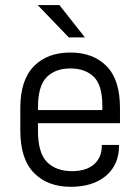

<svg xmlns="http://www.w3.org/2000/svg" viewBox="-20 -717 543 743"><path d="M127 -240.2V-210Q127 -125 162.1 -89.8Q197.3 -54.7 258.8 -54.7Q313.5 -54.7 343.8 -81.1Q374 -107.4 374 -153.3V-156.2H440.4V-151.4Q440.4 -80.1 390.6 -37.1Q339.8 5.9 253.9 5.9Q165 5.9 112.3 -46.9Q58.6 -100.6 58.6 -211.9V-299.8Q58.6 -408.2 112.3 -461.9Q164.1 -513.7 252 -513.7Q339.8 -513.7 391.6 -461.9Q444.3 -409.2 444.3 -299.8V-240.2ZM161.1 -418.9Q127 -384.8 127 -301.8V-291H376V-308.6Q376 -387.7 342.8 -419.9Q309.6 -452.1 252 -452.1Q194.3 -452.1 161.1 -418.9ZM126 -697.3H210L308.6 -572.3H246.1Z"/></svg>

Font: Dinish
Style: Regular
Weight: 400
Designer: Bert Driehuis
Foundry: Playbeing
Version: Version 3.006; git-39231f3c-release